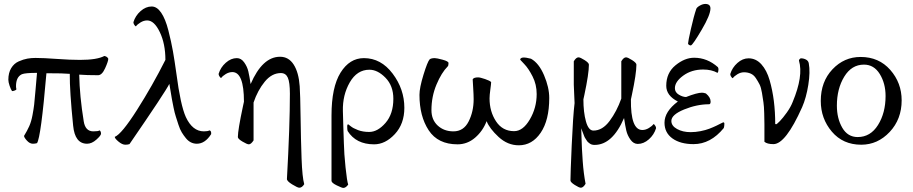

<svg xmlns="http://www.w3.org/2000/svg" viewBox="-20 -712 4542 955"><path d="M210.9 -347.7Q183.6 -28.3 164.1 0Q154.3 2.9 143.6 2.9Q127.9 2.9 113.8 -12.7Q99.6 -28.3 99.6 -36.1Q115.2 -61.5 125.5 -84.5Q135.7 -107.4 141.6 -139.2Q147.5 -170.9 149.9 -191.4Q152.3 -211.9 156.7 -264.2Q161.1 -316.4 164.1 -349.6Q105.5 -349.6 88.9 -342.8Q59.6 -329.1 59.6 -283.2Q59.6 -276.4 61.5 -268.6Q61.5 -264.6 53.2 -261.7Q44.9 -258.8 40 -258.8Q34.2 -266.6 27.8 -285.2Q21.5 -303.7 21.5 -315.4Q21.5 -349.6 35.6 -373Q49.8 -396.5 73.2 -406.7Q96.7 -417 116.2 -420.4Q135.7 -423.8 156.2 -423.8Q197.3 -423.8 262.7 -418.9Q328.1 -414.1 377.9 -414.1Q462.9 -414.1 499 -433.6Q513.7 -430.7 518.6 -419.9Q518.6 -407.2 502.9 -372.6Q487.3 -337.9 467.8 -337.9Q410.2 -337.9 374 -340.8Q376 -234.4 396.5 -108.4Q404.3 -58.6 444.3 -58.6Q468.8 -58.6 475.6 -63.5Q482.4 -58.6 482.4 -46.9Q482.4 -38.1 459.5 -17.6Q436.5 2.9 413.1 2.9Q352.5 2.9 343.8 -86.9Q326.2 -260.7 327.1 -344.7Q296.9 -347.7 210.9 -347.7Z M857.4 -345.7Q877.9 -188.5 904.3 -129.9Q937.5 -58.6 994.1 -58.6Q1012.7 -58.6 1022.5 -63.5Q1030.3 -60.5 1030.3 -50.8Q1030.3 -50.8 1030.3 -44.9Q1000 2.9 959 2.9Q943.4 2.9 929.7 -3.9Q916 -10.7 904.8 -24.4Q893.6 -38.1 884.3 -53.2Q875 -68.4 867.7 -91.3Q860.4 -114.3 854.5 -132.3Q848.6 -150.4 843.3 -176.8Q837.9 -203.1 835 -219.2Q832 -235.4 828.1 -260.7Q824.2 -286.1 822.3 -294.9Q802.7 -254.9 624 4.9Q614.3 7.8 603.5 7.8Q587.9 7.8 569.3 -7.8Q550.8 -23.4 550.8 -31.2Q585 -44.9 661.6 -165.5Q738.3 -286.1 802.7 -414.1Q802.7 -494.1 774.9 -552.2Q747.1 -610.4 711.9 -610.4Q695.3 -610.4 679.2 -600.6Q663.1 -590.8 656.2 -581.1Q652.3 -581.1 646.5 -590.8Q643.6 -596.7 643.6 -601.6Q653.3 -633.8 679.2 -656.7Q705.1 -679.7 734.4 -679.7Q760.7 -679.7 781.7 -648.9Q802.7 -618.2 817.4 -561Q832 -503.9 840.3 -456.5Q848.6 -409.2 857.4 -345.7Z M1407.2 177.7Q1421.9 -85.9 1421.9 -246.1Q1421.9 -302.7 1411.6 -325.7Q1401.4 -348.6 1377 -348.6Q1332 -348.6 1296.9 -305.7Q1261.7 -262.7 1241.2 -202.1V-132.8V-13.7Q1228.5 5.9 1217.8 5.9Q1209 5.9 1186 -7.8Q1163.1 -21.5 1163.1 -30.3Q1163.1 -64.5 1188.5 -183.6L1193.4 -206.1Q1193.4 -353.5 1135.7 -353.5Q1119.1 -353.5 1103 -343.8Q1086.9 -334 1080.1 -324.2Q1076.2 -324.2 1070.3 -334Q1067.4 -339.8 1067.4 -344.7Q1077.1 -377 1103 -399.9Q1128.9 -422.9 1158.2 -422.9Q1179.7 -422.9 1194.8 -401.4Q1210 -379.9 1215.3 -356.4Q1220.7 -333 1226.6 -293.9Q1285.2 -429.7 1373 -429.7Q1416 -429.7 1440.9 -390.6Q1465.8 -351.6 1470.7 -283.2Q1473.6 -241.2 1475.1 -129.4Q1476.6 -17.6 1480 76.2Q1483.4 169.9 1493.2 204.1Q1482.4 221.7 1468.8 221.7Q1460 221.7 1433.1 205.1Q1406.2 188.5 1407.2 177.7Z M1991.2 -175.8Q1991.2 -95.7 1943.8 -44.9Q1896.5 5.9 1840.8 5.9Q1751 5.9 1709 -60.5Q1707 -67.4 1707 -83Q1707 -93.8 1711.9 -93.8Q1712.9 -93.8 1724.6 -84Q1736.3 -74.2 1760.7 -64.9Q1785.2 -55.7 1816.4 -55.7Q1858.4 -55.7 1897.5 -100.6Q1936.5 -145.5 1936.5 -220.7Q1936.5 -285.2 1897.5 -325.2Q1858.4 -365.2 1817.4 -365.2Q1755.9 -365.2 1719.7 -302.2Q1683.6 -239.3 1685.5 -160.2Q1685.5 -141.6 1687.5 -86.9Q1689.5 -32.2 1690.4 0Q1691.4 50.8 1698.7 120.6Q1706.1 190.4 1711.9 206.1Q1700.2 222.7 1687.5 222.7Q1680.7 222.7 1654.8 210Q1628.9 197.3 1628.9 187.5V-137.7Q1628.9 -278.3 1673.8 -350.6Q1718.8 -422.9 1790 -422.9Q1875 -422.9 1933.1 -345.7Q1991.2 -268.6 1991.2 -175.8Z M2537.1 -59.6Q2581.1 -59.6 2615.2 -117.7Q2649.4 -175.8 2649.4 -244.1Q2649.4 -292 2628.9 -332Q2608.4 -372.1 2587.9 -393.1Q2567.4 -414.1 2567.4 -415Q2567.4 -423.8 2581.1 -425.8Q2595.7 -426.8 2621.1 -419.9Q2660.2 -398.4 2686 -337.9Q2711.9 -277.3 2711.9 -224.6Q2711.9 -114.3 2669.4 -51.8Q2627 10.7 2560.5 10.7Q2504.9 10.7 2460 -30.8Q2415 -72.3 2400.4 -109.4Q2381.8 -60.5 2343.3 -27.3Q2304.7 5.9 2255.9 5.9Q2158.2 5.9 2112.3 -64Q2066.4 -133.8 2066.4 -240.2Q2066.4 -275.4 2086.4 -340.3Q2106.4 -405.3 2117.2 -417Q2125 -422.9 2142.6 -422.9Q2152.3 -422.9 2181.6 -415Q2210.9 -407.2 2210.9 -398.4Q2210.9 -385.7 2207 -381.8Q2175.8 -350.6 2150.9 -291Q2126 -231.4 2126 -164.1Q2126 -116.2 2157.2 -87.4Q2188.5 -58.6 2235.4 -58.6Q2286.1 -58.6 2311 -107.9Q2335.9 -157.2 2335.9 -218.8Q2335.9 -239.3 2333.5 -276.9Q2331.1 -314.5 2331.1 -317.4Q2335.9 -327.1 2358.4 -327.1Q2368.2 -327.1 2392.6 -318.8Q2417 -310.5 2422.9 -303.7Q2422.9 -294.9 2418.9 -266.6Q2415 -238.3 2415 -222.7Q2415 -157.2 2447.3 -108.4Q2479.5 -59.6 2537.1 -59.6Z M2937.5 8.8Q2930.7 8.8 2924.8 7.3Q2918.9 5.9 2913.6 2Q2908.2 -2 2904.8 -4.9Q2901.4 -7.8 2897 -15.1Q2892.6 -22.5 2890.1 -25.9Q2887.7 -29.3 2884.3 -38.6Q2880.9 -47.9 2879.9 -50.3Q2878.9 -52.7 2875 -63Q2871.1 -73.2 2871.1 -74.2Q2871.1 -73.2 2872.6 -22.5Q2874 28.3 2878.4 89.8Q2882.8 151.4 2892.6 202.1Q2880.9 221.7 2869.1 221.7Q2860.4 221.7 2838.9 208Q2817.4 194.3 2817.4 185.5Q2817.4 154.3 2823.7 9.8Q2830.1 -134.8 2837.9 -199.2Q2837.9 -210.9 2835.9 -245.6Q2834 -280.3 2834 -291V-407.2Q2845.7 -426.8 2857.4 -426.8Q2866.2 -426.8 2887.7 -413.1Q2909.2 -399.4 2909.2 -390.6Q2909.2 -345.7 2886.7 -240.2L2881.8 -217.8Q2881.8 -153.3 2894.5 -107.9Q2907.2 -62.5 2931.6 -62.5Q2976.6 -62.5 3012.2 -110.4Q3047.9 -158.2 3070.3 -221.7V-291V-407.2Q3082 -426.8 3093.8 -426.8Q3102.5 -426.8 3124 -413.1Q3145.5 -399.4 3145.5 -390.6Q3145.5 -345.7 3123 -240.2L3118.2 -217.8Q3116.2 -65.4 3174.8 -65.4Q3191.4 -65.4 3207.5 -75.2Q3223.6 -85 3230.5 -94.7Q3234.4 -94.7 3240.2 -85Q3243.2 -79.1 3243.2 -74.2Q3233.4 -42 3207.5 -19Q3181.6 3.9 3152.3 3.9Q3130.9 3.9 3115.7 -17.6Q3100.6 -39.1 3095.2 -62.5Q3089.8 -85.9 3084 -125Q3026.4 8.8 2937.5 8.8Z M3488.3 -692.4Q3513.7 -692.4 3513.7 -669.9Q3513.7 -637.7 3470.2 -564Q3426.8 -490.2 3417 -486.3H3414.1Q3411.1 -486.3 3406.7 -489.3Q3402.3 -492.2 3402.3 -495.1Q3402.3 -504.9 3416.5 -567.9Q3430.7 -630.9 3443.4 -668Q3446.3 -675.8 3460.9 -684.1Q3475.6 -692.4 3488.3 -692.4ZM3319.3 -110.4Q3319.3 -85.9 3347.7 -70.3Q3376 -54.7 3415 -54.7Q3439.5 -54.7 3464.4 -59.6Q3489.3 -64.5 3508.3 -71.8Q3527.3 -79.1 3542.5 -86.4Q3557.6 -93.8 3566.9 -98.6Q3576.2 -103.5 3577.1 -103.5Q3583 -103.5 3583 -96.7Q3583 -84 3580.1 -75.2Q3514.6 4.9 3429.7 4.9Q3364.3 4.9 3324.7 -23.4Q3285.2 -51.8 3285.2 -101.6Q3285.2 -157.2 3351.6 -207Q3293.9 -236.3 3293.9 -285.2Q3293.9 -349.6 3339.8 -387.2Q3385.7 -424.8 3432.6 -424.8Q3498 -424.8 3550.8 -377.9Q3553.7 -373 3553.7 -367.2Q3553.7 -354.5 3548.8 -349.6Q3519.5 -366.2 3477.5 -366.2Q3419.9 -366.2 3378.4 -335.9Q3336.9 -305.7 3336.9 -273.4Q3336.9 -252.9 3356.4 -241.2Q3376 -229.5 3392.6 -229.5Q3447.3 -251 3471.7 -251Q3479.5 -251 3491.2 -247.1Q3514.6 -227.5 3514.6 -207Q3514.6 -193.4 3506.8 -193.4Q3446.3 -193.4 3382.8 -167.5Q3319.3 -141.6 3319.3 -110.4Z M3835.9 -95.7Q3838.9 -93.8 3839.8 -93.8Q3843.8 -93.8 3858.9 -109.4Q3874 -125 3893.6 -152.3Q3913.1 -179.7 3922.9 -205.1Q3976.6 -334 3954.1 -410.2Q3953.1 -413.1 3957 -417.5Q3960.9 -421.9 3963.9 -421.9Q3977.5 -421.9 3989.3 -415.5Q4001 -409.2 4002.9 -396.5Q4010.7 -354.5 4000.5 -290Q3990.2 -225.6 3969.7 -178.7Q3887.7 4.9 3827.1 4.9Q3795.9 4.9 3782.2 -6.8Q3782.2 -16.6 3782.2 -36.1Q3782.2 -74.2 3782.2 -93.8Q3782.2 -113.3 3781.2 -148.4Q3780.3 -183.6 3777.3 -203.1Q3774.4 -222.7 3770 -250Q3765.6 -277.3 3757.8 -292.5Q3750 -307.6 3739.7 -323.2Q3729.5 -338.9 3714.4 -345.7Q3699.2 -352.5 3680.7 -352.5Q3664.1 -352.5 3647.9 -342.8Q3631.8 -333 3625 -323.2Q3621.1 -323.2 3615.2 -333Q3612.3 -338.9 3612.3 -343.8Q3622.1 -376 3647.9 -398.9Q3673.8 -421.9 3703.1 -421.9Q3740.2 -421.9 3767.1 -392.1Q3793.9 -362.3 3808.1 -313Q3822.3 -263.7 3829.1 -209.5Q3835.9 -155.3 3835.9 -95.7Z M4384.8 -234.4Q4384.8 -296.9 4356 -343.8Q4327.1 -390.6 4277.3 -390.6Q4215.8 -390.6 4179.2 -330.6Q4142.6 -270.5 4142.6 -186.5Q4142.6 -123 4169.4 -76.7Q4196.3 -30.3 4246.1 -30.3Q4309.6 -30.3 4347.2 -90.3Q4384.8 -150.4 4384.8 -234.4ZM4260.7 -428.7Q4351.6 -428.7 4408.2 -364.3Q4464.8 -299.8 4464.8 -212.9Q4464.8 -119.1 4405.3 -55.7Q4345.7 7.8 4263.7 7.8Q4172.9 7.8 4117.7 -57.1Q4062.5 -122.1 4062.5 -210Q4062.5 -305.7 4120.6 -367.2Q4178.7 -428.7 4260.7 -428.7Z"/></svg>

Font: Crimson Text
Style: Roman
Weight: 400
Version: Version 0.13